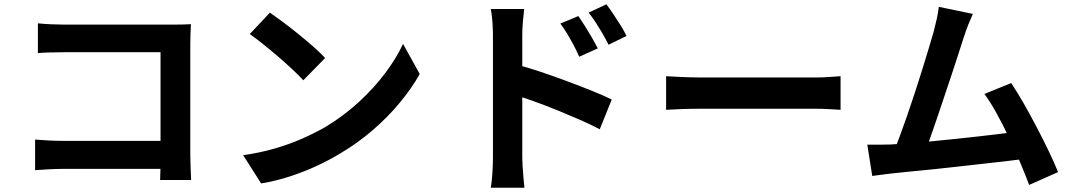

<svg xmlns="http://www.w3.org/2000/svg" viewBox="-20 -819 5010 897"><path d="M157 -710Q185 -707 220 -705.5Q255 -704 280 -704H784Q806 -704 832.5 -704.5Q859 -705 872 -706Q871 -689 870 -662.5Q869 -636 869 -614V-96Q869 -70 870.5 -35Q872 0 873 22H728Q729 0 729.5 -26.5Q730 -53 730 -80V-575H281Q249 -575 213.5 -574Q178 -573 157 -571ZM144 -167Q170 -165 202.5 -163Q235 -161 269 -161H809V-30H273Q244 -30 206.5 -28Q169 -26 144 -24Z M1241 -760Q1267 -742 1302 -716Q1337 -690 1374.5 -659.5Q1412 -629 1445 -600Q1478 -571 1499 -548L1397 -444Q1378 -465 1347 -494Q1316 -523 1280 -554Q1244 -585 1209 -613Q1174 -641 1147 -660ZM1116 -94Q1194 -105 1263 -125Q1332 -145 1391 -171Q1450 -197 1499 -225Q1584 -276 1655 -341Q1726 -406 1779 -476.5Q1832 -547 1863 -614L1941 -473Q1903 -406 1847.5 -339Q1792 -272 1722 -211.5Q1652 -151 1571 -103Q1520 -72 1461 -44.5Q1402 -17 1336.5 4.5Q1271 26 1200 38Z M2682 -744Q2696 -724 2713 -697Q2730 -670 2745.5 -643Q2761 -616 2773 -593L2686 -554Q2672 -586 2658.5 -611Q2645 -636 2631 -659.5Q2617 -683 2598 -709ZM2813 -799Q2828 -779 2845.5 -753Q2863 -727 2879.5 -700.5Q2896 -674 2907 -651L2823 -610Q2807 -642 2792.5 -666.5Q2778 -691 2763.5 -713.5Q2749 -736 2730 -760ZM2283 -81Q2283 -101 2283 -144.5Q2283 -188 2283 -245.5Q2283 -303 2283 -365.5Q2283 -428 2283 -486.5Q2283 -545 2283 -590Q2283 -635 2283 -656Q2283 -683 2280.5 -717Q2278 -751 2273 -777H2429Q2426 -751 2423 -719Q2420 -687 2420 -656Q2420 -629 2420 -581Q2420 -533 2420 -474.5Q2420 -416 2420 -355Q2420 -294 2420 -238.5Q2420 -183 2420 -141.5Q2420 -100 2420 -81Q2420 -68 2421.5 -42.5Q2423 -17 2425.5 10Q2428 37 2430 58H2273Q2278 29 2280.5 -11.5Q2283 -52 2283 -81ZM2391 -518Q2441 -505 2502.5 -484.5Q2564 -464 2627 -440.5Q2690 -417 2746 -394.5Q2802 -372 2838 -354L2782 -215Q2739 -238 2688 -260Q2637 -282 2584.5 -303.5Q2532 -325 2482 -343Q2432 -361 2391 -374Z M3092 -463Q3110 -462 3138 -460.5Q3166 -459 3196.5 -458Q3227 -457 3253 -457Q3278 -457 3315 -457Q3352 -457 3395.5 -457Q3439 -457 3485.5 -457Q3532 -457 3578 -457Q3624 -457 3665 -457Q3706 -457 3738.5 -457Q3771 -457 3790 -457Q3825 -457 3856 -459.5Q3887 -462 3907 -463V-306Q3890 -307 3856 -309Q3822 -311 3790 -311Q3771 -311 3738 -311Q3705 -311 3664 -311Q3623 -311 3577.5 -311Q3532 -311 3485 -311Q3438 -311 3394.5 -311Q3351 -311 3314.5 -311Q3278 -311 3253 -311Q3210 -311 3165 -309.5Q3120 -308 3092 -306Z M4525 -754Q4515 -732 4504 -704.5Q4493 -677 4482 -643Q4473 -615 4459 -571.5Q4445 -528 4428 -476.5Q4411 -425 4392.5 -370.5Q4374 -316 4357 -265Q4340 -214 4325 -172.5Q4310 -131 4299 -105L4151 -100Q4165 -132 4182 -178Q4199 -224 4218 -278.5Q4237 -333 4255.5 -390Q4274 -447 4290.5 -500Q4307 -553 4320.5 -598Q4334 -643 4342 -671Q4352 -710 4357.5 -735.5Q4363 -761 4366 -787ZM4704 -431Q4731 -391 4762 -337Q4793 -283 4823.5 -224.5Q4854 -166 4880 -112Q4906 -58 4923 -15L4788 45Q4771 -1 4746.5 -59Q4722 -117 4693.5 -177Q4665 -237 4635.5 -290.5Q4606 -344 4579 -380ZM4142 -144Q4176 -146 4224.5 -149.5Q4273 -153 4329 -158.5Q4385 -164 4443.5 -170Q4502 -176 4558.5 -182.5Q4615 -189 4664 -195Q4713 -201 4747 -206L4777 -78Q4740 -73 4688.5 -67Q4637 -61 4578 -54.5Q4519 -48 4458 -41Q4397 -34 4339 -28Q4281 -22 4232 -17.5Q4183 -13 4149 -9Q4130 -7 4104.5 -3.5Q4079 0 4055 3L4032 -143Q4057 -143 4087.5 -143Q4118 -143 4142 -144Z"/></svg>

Font: Noto Sans SC Thin
Style: Bold
Weight: 700
Version: Version 2.004-H2;hotconv 1.0.118;makeotfexe 2.5.65603